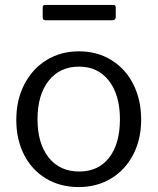

<svg xmlns="http://www.w3.org/2000/svg" viewBox="-20 -748 639 778"><path d="M299 10Q224 10 166.5 -24.5Q109 -59 77.5 -121Q46 -183 46 -262Q46 -343 78.5 -406Q111 -469 168.5 -504.5Q226 -540 300 -540Q374 -540 431.5 -504.5Q489 -469 520.5 -406Q552 -343 552 -263Q552 -184 520 -122Q488 -60 430.5 -25Q373 10 299 10ZM301 -53Q379 -53 422.5 -109.5Q466 -166 466 -265Q466 -363 421.5 -420.5Q377 -478 300 -478Q222 -478 177 -420.5Q132 -363 132 -265Q132 -167 177 -110Q222 -53 301 -53ZM449 -679Q449 -666 434 -666H164Q158 -666 155.5 -669Q153 -672 153 -678V-717Q153 -722 155 -725Q157 -728 161 -728H441Q445 -728 447 -725Q449 -722 449 -718Z"/></svg>

Font: Libre Franklin
Style: Regular
Weight: 400
Designer: Pablo Impallari, Rodrigo Fuenzalida
Foundry: Impallari Type
Version: Version 1.001; ttfautohint (v1.4.1)